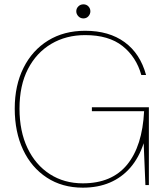

<svg xmlns="http://www.w3.org/2000/svg" viewBox="-20 -854 767 886"><path d="M362 12Q267 12 196 -34.5Q125 -81 86.5 -163Q48 -245 48 -353Q48 -460 88.5 -541Q129 -622 202 -667Q275 -712 373 -712Q483 -712 555 -659.5Q627 -607 654 -508H632Q609 -591 545.5 -641.5Q482 -692 373 -692Q285 -692 216.5 -651.5Q148 -611 109 -535.5Q70 -460 70 -353Q70 -248 107 -170.5Q144 -93 210 -50.5Q276 -8 362 -8Q496 -8 566.5 -94Q637 -180 645 -341H404V-359H667V0H651L643 -193Q621 -126 581.5 -80.5Q542 -35 487 -11.5Q432 12 362 12ZM365 -769Q351 -769 341.5 -779Q332 -789 332 -802Q332 -815 341.5 -824.5Q351 -834 365 -834Q379 -834 388 -824.5Q397 -815 397 -802Q397 -789 388 -779Q379 -769 365 -769Z"/></svg>

Font: DM Sans 20pt Thin
Style: Regular
Weight: 250
Version: Version 4.004;gftools[0.9.30]